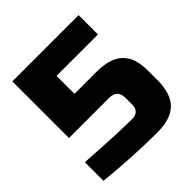

<svg xmlns="http://www.w3.org/2000/svg" viewBox="-191 -836 983 983"><g transform="rotate(-45 300.0 -345.0)"><path d="M390 10Q223 10 20 -10V-145Q241 -130 350 -130Q373 -130 386.5 -143.5Q400 -157 400 -180V-230Q400 -290 340 -290H50V-700H530V-560H230V-430H390Q488 -430 534 -385.5Q580 -341 580 -250V-180Q580 -82 534 -36Q488 10 390 10Z"/></g></svg>

Font: Russo One
Style: Regular
Weight: 400
Designer: Jovanny lemonad
Foundry: Jovanny Lemonad
Version: Version 1.001